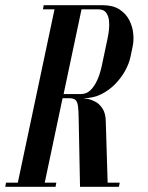

<svg xmlns="http://www.w3.org/2000/svg" viewBox="-82 -719 570 739"><path d="M131.2 -699H312.5Q352.5 -699 377.5 -682.9Q402.5 -666.8 415.4 -641.9Q428.2 -617 430.9 -589.4Q433.5 -561.8 428.2 -538L420 -499.5Q415.2 -475.5 400.4 -448Q385.5 -420.5 362 -396.1Q338.5 -371.8 307.8 -356.4Q277 -341 239.5 -341H158.8L86.8 0H-16.8ZM310 -466.8 332 -570.8Q335 -584 337.2 -602.9Q339.5 -621.8 337.5 -640Q335.5 -658.2 326.2 -670.6Q317 -683 296.8 -683H231.8L162.8 -357H230Q251 -357 266.6 -372.2Q282.2 -387.5 293.1 -412.5Q304 -437.5 310 -466.8ZM83.2 -683 86.2 -699H131.2L128.2 -683ZM-61.8 0 -58.8 -16H-3.8L-6.8 0ZM86.8 0 89.8 -16H134.8L131.8 0ZM184.2 -341H238.5Q242 -341 255.2 -338.5Q268.5 -336 284.8 -327.6Q301 -319.2 313 -300.5Q325 -281.8 325.2 -250L332.8 0H226L220.8 -262Q220.5 -293 218.2 -310.1Q216 -327.2 208.6 -334.1Q201.2 -341 184.2 -341ZM327.5 -16H378.8L375.8 0H325.5Z"/></svg>

Font: Emberly Black
Style: Italic
Weight: 900
Italic angle: -12°
Designer: Rajesh Rajput
Foundry: Rajesh Rajput
Version: Version 1.000